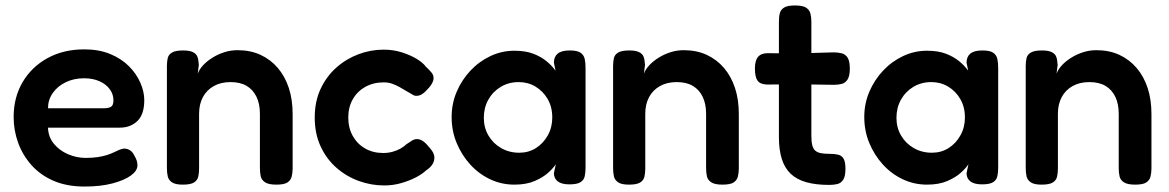

<svg xmlns="http://www.w3.org/2000/svg" viewBox="-20 -668 4288 704"><path d="M290 16Q225 16 176.5 -5Q128 -26 95.5 -62.5Q63 -99 46.5 -144.5Q30 -190 30 -239Q30 -311 63 -367Q96 -423 154.5 -455Q213 -487 289 -487Q343 -487 384 -470Q425 -453 452.5 -425.5Q480 -398 494.5 -365Q509 -332 509 -301Q509 -248 483.5 -224Q458 -200 420 -200H156Q157 -166 177.5 -141Q198 -116 229.5 -102.5Q261 -89 294 -89Q319 -89 338.5 -92Q358 -95 372 -99.5Q386 -104 396.5 -109Q407 -114 416 -118Q425 -122 433 -123Q444 -124 455 -118Q466 -112 473 -97Q479 -87 481.5 -78.5Q484 -70 484 -62Q484 -42 460 -24.5Q436 -7 392.5 4.5Q349 16 290 16ZM156 -271H361Q378 -271 387 -276.5Q396 -282 396 -300Q396 -323 382 -341.5Q368 -360 344 -370.5Q320 -381 288 -381Q251 -381 221 -366.5Q191 -352 173.5 -327Q156 -302 156 -271Z M650 9Q623 9 610.5 0.5Q598 -8 595 -21.5Q592 -35 592 -52V-426Q592 -442 595 -455Q598 -468 611 -475.5Q624 -483 651 -483Q675 -483 687 -477Q699 -471 703 -462Q707 -453 707.5 -444Q708 -435 709 -430L705 -398Q711 -414 725 -429Q739 -444 759 -456.5Q779 -469 802.5 -476.5Q826 -484 851 -484Q898 -484 935 -467Q972 -450 998.5 -419Q1025 -388 1039 -345.5Q1053 -303 1053 -250V-51Q1053 -34 1049.5 -20.5Q1046 -7 1034 1Q1022 9 993 9Q965 9 952 0.5Q939 -8 936 -21.5Q933 -35 933 -52V-251Q933 -287 920.5 -313Q908 -339 884.5 -353Q861 -367 825 -367Q790 -367 764 -352.5Q738 -338 724 -312Q710 -286 710 -251V-51Q710 -34 707 -20.5Q704 -7 691.5 1Q679 9 650 9Z M1389 12Q1341 12 1295.5 -4.5Q1250 -21 1213.5 -53Q1177 -85 1155.5 -131.5Q1134 -178 1134 -237Q1134 -296 1155.5 -342Q1177 -388 1213 -420Q1249 -452 1294 -469Q1339 -486 1387 -486Q1422 -486 1453.5 -476Q1485 -466 1508 -452Q1531 -438 1541 -424Q1554 -412 1563 -401Q1572 -390 1569 -374Q1566 -364 1560 -355.5Q1554 -347 1545 -338Q1521 -311 1498 -318Q1485 -325 1472 -333Q1459 -341 1445.5 -348.5Q1432 -356 1418 -361Q1404 -366 1387 -366Q1349 -366 1319.5 -349.5Q1290 -333 1273.5 -304Q1257 -275 1257 -237Q1257 -199 1273.5 -169.5Q1290 -140 1319 -123.5Q1348 -107 1385 -107Q1403 -107 1419.5 -111.5Q1436 -116 1449 -123.5Q1462 -131 1470 -139Q1481 -146 1490 -152Q1499 -158 1509 -158Q1521 -158 1532.5 -149.5Q1544 -141 1558 -123Q1571 -108 1572.5 -94Q1574 -80 1566.5 -67Q1559 -54 1542 -43Q1530 -31 1506.5 -18.5Q1483 -6 1452.5 3Q1422 12 1389 12Z M2068 8Q2039 8 2025 -3Q2011 -14 2011 -33L2018 -66Q2010 -53 1991 -35.5Q1972 -18 1941 -4.5Q1910 9 1866 9Q1819 9 1777.5 -10.5Q1736 -30 1704.5 -64.5Q1673 -99 1654.5 -143.5Q1636 -188 1636 -239Q1636 -288 1654.5 -331.5Q1673 -375 1705 -409Q1737 -443 1778.5 -462.5Q1820 -482 1866 -482Q1907 -482 1935.5 -471Q1964 -460 1984 -443.5Q2004 -427 2017 -409L2011 -438Q2011 -460 2025 -471.5Q2039 -483 2069 -483Q2097 -483 2109 -474.5Q2121 -466 2124 -451.5Q2127 -437 2127 -419V-53Q2127 -36 2124 -22Q2121 -8 2108.5 0Q2096 8 2068 8ZM1884 -108Q1918 -108 1945 -125Q1972 -142 1988.5 -171.5Q2005 -201 2005 -237Q2005 -276 1988 -305Q1971 -334 1943.5 -350.5Q1916 -367 1882 -367Q1845 -367 1816 -349.5Q1787 -332 1770.5 -302.5Q1754 -273 1754 -236Q1754 -200 1771 -171Q1788 -142 1817.5 -125Q1847 -108 1884 -108Z M2286 9Q2259 9 2246.5 0.5Q2234 -8 2231 -21.5Q2228 -35 2228 -52V-426Q2228 -442 2231 -455Q2234 -468 2247 -475.5Q2260 -483 2287 -483Q2311 -483 2323 -477Q2335 -471 2339 -462Q2343 -453 2343.5 -444Q2344 -435 2345 -430L2341 -398Q2347 -414 2361 -429Q2375 -444 2395 -456.5Q2415 -469 2438.5 -476.5Q2462 -484 2487 -484Q2534 -484 2571 -467Q2608 -450 2634.5 -419Q2661 -388 2675 -345.5Q2689 -303 2689 -250V-51Q2689 -34 2685.5 -20.5Q2682 -7 2670 1Q2658 9 2629 9Q2601 9 2588 0.5Q2575 -8 2572 -21.5Q2569 -35 2569 -52V-251Q2569 -287 2556.5 -313Q2544 -339 2520.5 -353Q2497 -367 2461 -367Q2426 -367 2400 -352.5Q2374 -338 2360 -312Q2346 -286 2346 -251V-51Q2346 -34 2343 -20.5Q2340 -7 2327.5 1Q2315 9 2286 9Z M3020 10Q2971 10 2936 0Q2901 -10 2879 -31Q2857 -52 2846.5 -85.5Q2836 -119 2836 -165V-589Q2836 -607 2839.5 -620Q2843 -633 2855.5 -640.5Q2868 -648 2895 -648Q2923 -648 2935.5 -640Q2948 -632 2951.5 -618.5Q2955 -605 2955 -589V-169Q2955 -148 2958.5 -135Q2962 -122 2969.5 -115.5Q2977 -109 2989.5 -106.5Q3002 -104 3020 -104Q3039 -104 3052.5 -101Q3066 -98 3073 -86.5Q3080 -75 3080 -49Q3080 -21 3071.5 -8.5Q3063 4 3049.5 7Q3036 10 3020 10ZM2795 -473 2898 -472 3036 -476Q3053 -476 3066.5 -472.5Q3080 -469 3088 -456.5Q3096 -444 3096 -416Q3096 -390 3088 -377Q3080 -364 3067 -360.5Q3054 -357 3037 -357L2903 -359L2792 -358Q2767 -359 2757.5 -372.5Q2748 -386 2748 -417Q2748 -446 2759.5 -459.5Q2771 -473 2795 -473Z M3581 8Q3552 8 3538 -3Q3524 -14 3524 -33L3531 -66Q3523 -53 3504 -35.5Q3485 -18 3454 -4.5Q3423 9 3379 9Q3332 9 3290.5 -10.5Q3249 -30 3217.5 -64.5Q3186 -99 3167.5 -143.5Q3149 -188 3149 -239Q3149 -288 3167.5 -331.5Q3186 -375 3218 -409Q3250 -443 3291.5 -462.5Q3333 -482 3379 -482Q3420 -482 3448.5 -471Q3477 -460 3497 -443.5Q3517 -427 3530 -409L3524 -438Q3524 -460 3538 -471.5Q3552 -483 3582 -483Q3610 -483 3622 -474.5Q3634 -466 3637 -451.5Q3640 -437 3640 -419V-53Q3640 -36 3637 -22Q3634 -8 3621.5 0Q3609 8 3581 8ZM3397 -108Q3431 -108 3458 -125Q3485 -142 3501.5 -171.5Q3518 -201 3518 -237Q3518 -276 3501 -305Q3484 -334 3456.5 -350.5Q3429 -367 3395 -367Q3358 -367 3329 -349.5Q3300 -332 3283.5 -302.5Q3267 -273 3267 -236Q3267 -200 3284 -171Q3301 -142 3330.5 -125Q3360 -108 3397 -108Z M3799 9Q3772 9 3759.5 0.5Q3747 -8 3744 -21.5Q3741 -35 3741 -52V-426Q3741 -442 3744 -455Q3747 -468 3760 -475.5Q3773 -483 3800 -483Q3824 -483 3836 -477Q3848 -471 3852 -462Q3856 -453 3856.5 -444Q3857 -435 3858 -430L3854 -398Q3860 -414 3874 -429Q3888 -444 3908 -456.5Q3928 -469 3951.5 -476.5Q3975 -484 4000 -484Q4047 -484 4084 -467Q4121 -450 4147.5 -419Q4174 -388 4188 -345.5Q4202 -303 4202 -250V-51Q4202 -34 4198.5 -20.5Q4195 -7 4183 1Q4171 9 4142 9Q4114 9 4101 0.5Q4088 -8 4085 -21.5Q4082 -35 4082 -52V-251Q4082 -287 4069.5 -313Q4057 -339 4033.5 -353Q4010 -367 3974 -367Q3939 -367 3913 -352.5Q3887 -338 3873 -312Q3859 -286 3859 -251V-51Q3859 -34 3856 -20.5Q3853 -7 3840.5 1Q3828 9 3799 9Z"/></svg>

Font: Fredoka Medium
Style: Regular
Weight: 500
Designer: Ben Nathan
Foundry: Milena B. Brandão, Ben Nathan
Version: Version 2.001